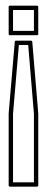

<svg xmlns="http://www.w3.org/2000/svg" viewBox="-20 -661 169 691"><path d="M117.7 -539.1Q117.7 -534.2 112.8 -534.2H16.1Q11.2 -534.2 11.2 -539.1V-635.7Q11.2 -640.6 16.1 -640.6H112.8Q117.7 -640.6 117.7 -635.7ZM91.3 -514.6Q96.2 -514.6 96.2 -510.3L117.7 -252.4V5.9Q117.7 10.7 112.8 10.7H16.1Q11.2 10.7 11.2 5.9V-252.9L33.2 -510.3Q33.2 -514.6 38.1 -514.6ZM47.9 -499Q42.5 -436.5 37.4 -375.2Q32.2 -314 26.9 -251.5V-4.9H102.1V-251.5Q97.2 -312.5 91.8 -375.2Q86.4 -438 81.5 -499ZM102.1 -625H26.9V-549.8H102.1Z"/></svg>

Font: Fibel Sued Kontur LRS
Style: Regular
Weight: 400
Designer: Peter Wiegel
Foundry: Peter Wiegel
Version: Version 000.000